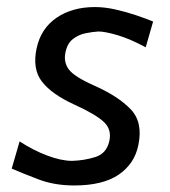

<svg xmlns="http://www.w3.org/2000/svg" viewBox="-20 -528 495 558"><path d="M195.5 11Q138 11 91.5 -6.8Q45 -24.5 14 -38L37 -117Q76 -91.5 117 -76Q158 -60.5 189.5 -60.5Q224.5 -61.5 256.8 -71.5Q289 -81.5 297.5 -117Q305.5 -151 282.2 -173.2Q259 -195.5 194 -225Q130 -254.5 101.8 -291Q73.5 -327.5 86.5 -388Q99 -445.5 144.5 -476.5Q190 -507.5 256 -507.5Q284 -507.5 315.2 -500.5Q346.5 -493.5 375.2 -483.8Q404 -474 425 -465.5L403.5 -390.5Q358 -415 321.5 -425.8Q285 -436.5 266 -436.5Q249.5 -435.5 229.2 -431.5Q209 -427.5 192.5 -415Q176 -402.5 170.5 -377Q164 -348 179.8 -326.5Q195.5 -305 255.5 -278.5Q324 -248 360 -210.2Q396 -172.5 382 -106Q371 -52 325 -20.5Q279 11 195.5 11Z"/></svg>

Font: Commissioner Flair
Style: Italic
Weight: 400
Italic angle: -12°
Designer: Kostas Bartsokas
Foundry: Kostas Bartsokas
Version: Version 1.000; ttfautohint (v1.8.3)